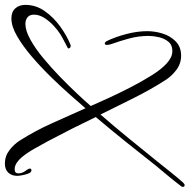

<svg xmlns="http://www.w3.org/2000/svg" viewBox="-26 -632 758 767"><g transform="rotate(90 352.5 -249.0)"><path d="M623 110Q593 110 569 91.5Q545 73 530 49Q492 -11 461.5 -79Q431 -147 402 -212Q382 -189 349.5 -152Q317 -115 277.5 -74.5Q238 -34 196 2Q154 38 114.5 61Q75 84 43 84Q17 84 3 68.5Q-11 53 -11 28Q-11 -14 14 -49.5Q39 -85 76 -111.5Q113 -138 148 -152Q149 -152 150 -152.5Q151 -153 152 -153Q155 -153 159 -151Q163 -149 163 -144Q163 -142 159 -140Q146 -133 133 -126.5Q120 -120 107 -112Q91 -102 72.5 -85Q54 -68 41 -47.5Q28 -27 28 -6Q28 11 38.5 19.5Q49 28 65 28Q92 28 128 8Q164 -12 202.5 -44Q241 -76 277.5 -111.5Q314 -147 344.5 -179.5Q375 -212 393 -233Q380 -263 360.5 -305.5Q341 -348 317.5 -393.5Q294 -439 269.5 -478Q245 -517 221 -538Q211 -547 199 -553Q187 -559 173 -559Q149 -559 136 -543Q123 -527 118 -505Q113 -483 113 -464Q113 -425 123 -387.5Q133 -350 146 -314Q147 -310 148 -306Q149 -302 149 -298Q149 -289 143 -289Q140 -289 138 -291.5Q136 -294 134 -296Q117 -331 105.5 -375Q94 -419 94 -459Q94 -489 103.5 -520Q113 -551 135 -572.5Q157 -594 192 -594Q224 -594 249.5 -574.5Q275 -555 291 -529Q327 -473 362 -403Q397 -333 427 -272Q475 -327 521 -383.5Q567 -440 613 -497Q634 -523 655 -549.5Q676 -576 698 -601Q700 -603 703 -605.5Q706 -608 709 -608Q716 -608 716 -601Q716 -598 714.5 -595.5Q713 -593 711 -591Q692 -566 672 -542Q652 -518 632 -494Q584 -433 535.5 -372.5Q487 -312 437 -253Q460 -205 484.5 -156.5Q509 -108 534 -61Q548 -36 563.5 -8Q579 20 598 43Q606 53 619 62Q632 71 646 71Q662 71 662 56Q662 41 652.5 28.5Q643 16 643 10Q643 4 650 4Q658 4 662.5 15.5Q667 27 669.5 40.5Q672 54 672 60Q672 83 659 96.5Q646 110 623 110Z"/></g></svg>

Font: Bonheur Royale
Style: Regular
Weight: 400
Designer: Robert E. Leuschke
Foundry: Robert E. Leuschke
Version: Version 1.010; ttfautohint (v1.8.3)